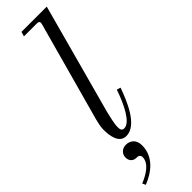

<svg xmlns="http://www.w3.org/2000/svg" viewBox="-325 -702 940 940"><g transform="rotate(-45 145.0 -232.0)"><path d="M2 231 10 248C71 224 134 178 134 98C134 58 108 40 79 40C55 40 34 57 34 84C34 103 46 122 71 122C74 122 80 122 86 124C93 129 95 135 95 141C95 184 46 213 2 231ZM54 -90C54 -50 61 12 112 12C188 12 236 -112 259 -176L239 -182C213 -105 172 -22 131 -22C116 -22 112 -32 112 -49C112 -74 124 -122 128 -138L284 -712H109L102 -688H190C205 -688 211 -683 206 -666L64 -150C61 -138 54 -110 54 -90Z"/></g></svg>

Font: Old Standard
Style: Italic
Weight: 400
Italic angle: -15.2°
Designer: Alexey Kryukov <alexios@thessalonica.org.ru>
Version: Version 2.0